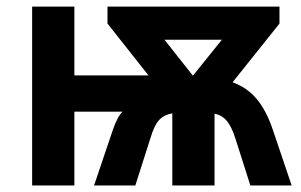

<svg xmlns="http://www.w3.org/2000/svg" viewBox="-20 -566 920 586"><path d="M568.8 -335 657.2 -444.8H481.9ZM207 -225.1V0H78.1V-545.9H207V-335.9H433.1L308.1 -494.1V-545.9H833V-494.1L689.9 -314.9Q733.4 -299.3 763.2 -264.2Q793 -229 813 -168.9L870.1 0H744.1L698.2 -144Q687 -179.2 672.4 -196.8Q657.7 -214.4 634.8 -219.2V0H505.9V-220.2Q479.5 -215.3 464.8 -198.7Q450.2 -182.1 439 -144L393.1 0H267.1L324.2 -168.9Q338.4 -210.4 354 -225.1Z"/></svg>

Font: OpenSans-Bold
Style: Bold
Weight: 700
Foundry: Ascender Corporation
Version: Version 1.10